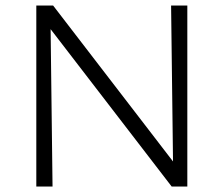

<svg xmlns="http://www.w3.org/2000/svg" viewBox="-20 -678 813 698"><path d="M661 -658V0H604L164 -572L171 0H112V-658H173L609 -91L602 -658Z"/></svg>

Font: Ysabeau SC Semilight
Style: Regular
Weight: 300
Designer: Christian Thalmann (Catharsis Fonts)
Version: Version 0.003